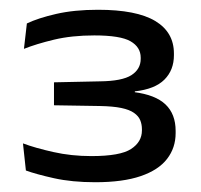

<svg xmlns="http://www.w3.org/2000/svg" viewBox="-20 -734 411 393"><path d="M175 -361Q127.5 -361 90.5 -369.2Q53.5 -377.5 33 -385L27 -440.5Q52.5 -431 89.2 -422.8Q126 -414.5 167 -414.5Q226 -414.5 248.2 -429Q270.5 -443.5 270.5 -467V-469.5Q270.5 -479.5 267 -488Q263.5 -496.5 254.2 -503Q245 -509.5 228.2 -513Q211.5 -516.5 184.5 -517L90.5 -518.5V-565.5L184.5 -567.5Q230 -568 249 -580.2Q268 -592.5 268 -613.5V-616Q268 -637.5 247.2 -649.5Q226.5 -661.5 173 -661.5Q127 -661.5 90.5 -652.8Q54 -644 29 -634L35 -686Q58 -697 95 -705.5Q132 -714 180.5 -714Q259.5 -714 297.8 -691Q336 -668 336 -624.5V-621Q336 -590.5 316.5 -571Q297 -551.5 256 -547V-540.5L254 -545.5Q298 -540 318.8 -520.2Q339.5 -500.5 339.5 -466V-461.5Q339.5 -431.5 322 -408.8Q304.5 -386 268 -373.5Q231.5 -361 175 -361Z"/></svg>

Font: Anek Gujarati SemiExpanded
Style: Regular
Weight: 400
Width: 6
Designer: Mrunmayee Ghaisas (Gujarati), Yesha Goshar (Latin)
Foundry: Ek Type
Version: Version 1.003